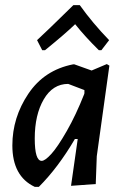

<svg xmlns="http://www.w3.org/2000/svg" viewBox="-20 -718 487 746"><path d="M144 -523 124 -562Q155 -590 265 -698H290Q340 -628 404 -562L374 -523H364Q311 -575 272 -624Q235 -588 155 -523ZM264 -468H269L336 -444L395 -469L405 -463L356 -111L352 -3L256 4L282 -178H271Q206 -67 131 8H115Q28 -33 28 -153Q28 -261 90 -353.5Q152 -446 264 -468ZM115 -180Q115 -93 142 -93Q155 -93 179.5 -120Q204 -147 239.5 -209Q275 -271 307 -352L308 -356V-368L245 -392Q185 -392 150 -332Q115 -272 115 -180Z"/></svg>

Font: Alegreya Sans Medium
Style: Italic
Weight: 500
Italic angle: -7°
Designer: Juan Pablo del Peral
Foundry: Huerta Tipografica
Version: Version 2.007